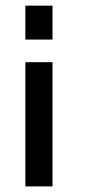

<svg xmlns="http://www.w3.org/2000/svg" viewBox="-20 -500 306 680"><path d="M166 -359.9H69.8V-480H166ZM166 160.2H69.8V-279.8H166Z"/></svg>

Font: Laconic
Style: Regular
Weight: 400
Designer: Robby Woodard
Version: Version 1.000